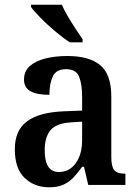

<svg xmlns="http://www.w3.org/2000/svg" viewBox="-20 -786 586 816"><path d="M188 10Q127 10 85 -29.5Q43 -69 43 -152Q43 -232 95 -270.5Q147 -309 252 -313L329 -316V-373Q329 -427 316.5 -459.5Q304 -492 260 -492Q219 -492 204.5 -461.5Q190 -431 190 -383Q136 -383 109 -398.5Q82 -414 82 -448Q82 -483 106.5 -505Q131 -527 173 -537.5Q215 -548 266 -548Q359 -548 406 -509Q453 -470 453 -376V-119Q453 -78 465.5 -63Q478 -48 509 -48H513V0H355L337 -77H329Q309 -49 290.5 -30Q272 -11 248 -0.5Q224 10 188 10ZM230 -55Q275 -55 302 -92.5Q329 -130 329 -191V-269L282 -266Q219 -262 194.5 -232.5Q170 -203 170 -147Q170 -55 230 -55ZM277 -606Q249 -624 215 -652.5Q181 -681 152.5 -710Q124 -739 112 -756V-766H243Q252 -744 268 -717Q284 -690 301 -664Q318 -638 331 -619V-606Z"/></svg>

Font: Noto Serif Bengali SemiCondensed SemiBold
Style: Regular
Weight: 600
Width: 4
Designer: Juan Bruce, Universal Thirst, Indian Type Foundry and the Monotype Design Team.
Foundry: Monotype Imaging Inc.
Version: Version 2.003; ttfautohint (v1.8.4.7-5d5b)